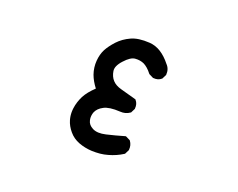

<svg xmlns="http://www.w3.org/2000/svg" viewBox="-100 -716 1201 970"><g transform="rotate(20 500.0 -231.0)"><path d="M465.3 76.2Q428.7 74.2 396 62Q362.3 49.3 340.3 22.9Q318.4 -2.9 310.1 -31.7Q309.1 -35.2 308.3 -38.3Q307.6 -41.5 306.9 -44.9Q306.2 -48.3 305.7 -51.8Q305.2 -55.2 304.9 -58.6Q304.7 -62 304.4 -65.7Q304.2 -69.3 304.2 -73Q304.2 -76.7 304.4 -80.3Q304.7 -84 304.9 -87.6Q305.2 -91.3 305.7 -94.7Q310.1 -128.9 327.1 -162.6Q343.3 -193.4 378.4 -226.6Q354.5 -257.8 343.3 -288.6Q331.1 -323.7 334 -360.4Q335.4 -377.9 339.6 -393.6Q343.8 -409.2 350.6 -422.4Q364.3 -448.2 390.6 -477.1Q404.3 -491.7 420.4 -503.2Q436.5 -514.6 455.6 -523.4Q493.2 -541 554.7 -537.1Q570.8 -536.1 586.2 -531Q601.6 -525.9 616 -516.8Q630.4 -507.8 644 -495.1Q657.7 -482.4 670.4 -466.3Q690.9 -445.3 688.5 -414.6V-412.6L687.5 -410.6L677.7 -391.1L676.8 -389.2L675.3 -388.2Q658.7 -373.5 632.8 -376H630.9L629.4 -377L609.9 -386.7L607.9 -387.7L606.4 -389.2Q600.6 -397 594.7 -403.1Q588.9 -409.2 583.3 -414.1Q577.6 -418.9 572.3 -422.6Q566.9 -426.3 562 -428.7Q541 -438.5 514.6 -436.5Q489.7 -435.1 458.5 -400.4Q450.2 -391.6 444.6 -383.3Q439 -375 435.8 -367.7Q432.6 -360.4 431.6 -353.5Q430.7 -346.7 431.6 -340.3Q436 -312 452.6 -293.7Q469.2 -275.4 500.5 -267.1Q534.7 -258.3 582 -244.6L584.5 -244.1L586.4 -241.7Q601.1 -225.1 598.6 -199.2V-197.3L597.7 -195.8L587.9 -176.3L586.9 -174.3L584.5 -172.9Q573.7 -165 560.8 -161.6Q547.9 -158.2 533.7 -159.2Q503.4 -161.1 481.4 -158Q459.5 -154.8 446.3 -147.5Q432.1 -140.1 423.1 -131.1Q414.1 -122.1 409.2 -111.3Q406.2 -104 404.8 -96.7Q403.3 -89.4 403.3 -81.5Q403.3 -73.7 405.3 -65.4Q410.2 -42.5 435.1 -29.8Q461.4 -16.1 505.4 -26.4Q553.2 -37.6 599.6 -51.3L603.5 -52.2L606.9 -50.8L626.5 -41L628.4 -40L629.9 -38.1Q644 -18.6 641.6 6.8V8.8L640.6 10.3L630.9 29.8L629.4 32.2L627.4 33.7Q592.8 55.7 552.2 66.9Q532.2 72.8 510.5 75Q488.8 77.1 465.3 76.2Z"/></g></svg>

Font: NaikaiFont
Style: Bold
Weight: 700
Version: Version 1.89